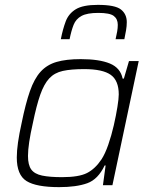

<svg xmlns="http://www.w3.org/2000/svg" viewBox="-20 -761 616 789"><path d="M223 8Q129 8 89 -17Q49 -42 49 -114Q49 -141 54 -176Q59 -211 69 -256Q85 -335 103 -386.5Q121 -438 147 -466.5Q173 -495 212.5 -506.5Q252 -518 312 -518Q388 -518 431.5 -500Q475 -482 484 -438H489L510 -510H550L442 0H403L414 -81H410Q383 -24 338.5 -8Q294 8 223 8ZM235 -33Q304 -33 337.5 -50Q371 -67 397 -106Q412 -129 425 -166.5Q438 -204 447.5 -245.5Q457 -287 462.5 -321.5Q468 -356 468 -373Q468 -430 435 -453.5Q402 -477 326 -477Q272 -477 238 -469.5Q204 -462 182.5 -439Q161 -416 145.5 -372Q130 -328 115 -255Q105 -211 100 -177.5Q95 -144 95 -120Q95 -83 108.5 -64.5Q122 -46 153 -39.5Q184 -33 235 -33ZM230 -600Q238 -641 250 -673Q262 -705 291.5 -723Q321 -741 382 -741Q453 -741 477 -722Q501 -703 501 -670Q501 -654 498 -636.5Q495 -619 491 -600H455Q459 -617 461.5 -631.5Q464 -646 464 -659Q464 -683 447.5 -695.5Q431 -708 384 -708Q338 -708 315 -695.5Q292 -683 282.5 -659Q273 -635 266 -600Z"/></svg>

Font: Saira ExtraLight
Style: Italic
Weight: 200
Italic angle: -12°
Designer: Hector Gatti with collaboration of the Omnibus-Type team
Foundry: Omnibus-Type
Version: Version 1.100; ttfautohint (v1.8.3)